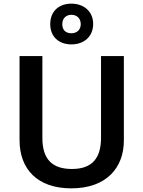

<svg xmlns="http://www.w3.org/2000/svg" viewBox="-20 -1021 785 1051"><path d="M371 -778C439 -778 490 -820 490 -890C490 -959 438 -1001 371 -1001C302 -1001 255 -959 255 -889C255 -820 302 -778 371 -778ZM371 -839C338 -839 321 -858 321 -889C321 -921 342 -940 371 -940C400 -940 422 -921 422 -889C422 -858 401 -839 371 -839ZM658 -252V-714H533V-267C533 -157 486 -96 374 -96C266 -96 212 -149 212 -266V-714H87V-254C87 -95 185 10 370 10C564 10 658 -104 658 -252Z"/></svg>

Font: Noto Sans New Tai Lue Semibold
Style: Regular
Weight: 600
Designer: Monotype Design Team
Foundry: Monotype Imaging Inc.
Version: Version 2.004